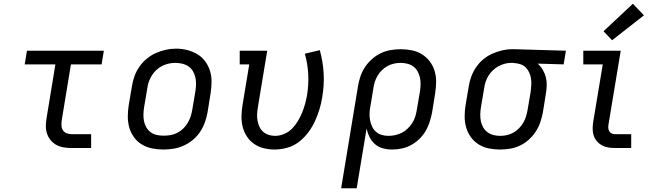

<svg xmlns="http://www.w3.org/2000/svg" viewBox="-20 -791 3490 1026"><path d="M363 0Q341 0 320 -3.5Q299 -7 281.5 -16.5Q264 -26 251 -41.5Q238 -57 231.5 -76.5Q225 -96 225 -117.5Q225 -139 229 -161L276 -447H112L124 -520H535L523 -447H359L310 -149Q308 -135 308.5 -120.5Q309 -106 316 -95Q323 -84 336 -79Q349 -74 363 -74H467V0Z M853 8Q822 8 792.5 2Q763 -4 738 -19Q713 -34 696 -57.5Q679 -81 671 -109Q663 -137 663 -168Q663 -199 668 -230L685 -330Q689 -357 698.5 -383.5Q708 -410 724.5 -434Q741 -458 764 -477Q787 -496 813 -507.5Q839 -519 866 -525Q893 -531 921 -531Q952 -531 981 -523.5Q1010 -516 1035 -501Q1060 -486 1077 -462.5Q1094 -439 1102.5 -411Q1111 -383 1110.5 -352Q1110 -321 1105 -290L1089 -190Q1084 -163 1074.5 -136.5Q1065 -110 1049 -86Q1033 -62 1010 -43Q987 -24 961 -12.5Q935 -1 907.5 3.5Q880 8 853 8ZM854 -66Q873 -66 891 -69Q909 -72 926 -80.5Q943 -89 957.5 -102.5Q972 -116 982 -132.5Q992 -149 998 -166.5Q1004 -184 1007 -202L1024 -302Q1027 -321 1027.5 -340Q1028 -359 1024 -377Q1020 -395 1011 -410.5Q1002 -426 987.5 -436Q973 -446 954.5 -450.5Q936 -455 917 -455Q899 -455 881 -451Q863 -447 846 -438.5Q829 -430 815 -416.5Q801 -403 791 -387Q781 -371 775 -353.5Q769 -336 767 -318L750 -218Q747 -199 746.5 -180Q746 -161 749.5 -143.5Q753 -126 762 -110.5Q771 -95 785 -84.5Q799 -74 817 -70Q835 -66 854 -66Z M1448 8Q1418 8 1389.5 1Q1361 -6 1338 -22Q1315 -38 1299.5 -61.5Q1284 -85 1277 -112.5Q1270 -140 1270.5 -170Q1271 -200 1276 -230L1312 -447H1261V-520H1408L1358 -218Q1355 -200 1354 -182Q1353 -164 1356 -147Q1359 -130 1366 -114.5Q1373 -99 1385.5 -87.5Q1398 -76 1415 -70.5Q1432 -65 1450 -65Q1474 -65 1498 -75Q1522 -85 1540 -103Q1558 -121 1571.5 -143.5Q1585 -166 1594.5 -189.5Q1604 -213 1610.5 -236.5Q1617 -260 1621 -284Q1630 -341 1627 -396Q1624 -451 1609 -504L1689 -523Q1706 -462 1709.5 -399.5Q1713 -337 1702 -272Q1697 -239 1687 -206.5Q1677 -174 1662.5 -142.5Q1648 -111 1626.5 -82.5Q1605 -54 1577 -32.5Q1549 -11 1515 -1.5Q1481 8 1448 8Z M1803 215 1893 -330Q1897 -356 1906 -382.5Q1915 -409 1930.5 -432.5Q1946 -456 1968 -475.5Q1990 -495 2015.5 -507Q2041 -519 2068 -523.5Q2095 -528 2122 -528Q2152 -528 2181.5 -522Q2211 -516 2235.5 -500.5Q2260 -485 2277.5 -461.5Q2295 -438 2303 -410Q2311 -382 2310.5 -351.5Q2310 -321 2305 -290L2289 -190Q2284 -165 2276 -139.5Q2268 -114 2254.5 -91Q2241 -68 2221 -48.5Q2201 -29 2177 -16Q2153 -3 2127.5 2.5Q2102 8 2076 8Q2050 8 2026 1.5Q2002 -5 1984 -20.5Q1966 -36 1955 -58Q1944 -80 1939 -104L1886 215ZM2056 -65Q2074 -65 2092 -69Q2110 -73 2127 -81.5Q2144 -90 2158 -103.5Q2172 -117 2182.5 -133Q2193 -149 2198.5 -166.5Q2204 -184 2207 -202L2224 -302Q2227 -321 2227.5 -340Q2228 -359 2224 -376.5Q2220 -394 2211.5 -409.5Q2203 -425 2189 -435.5Q2175 -446 2157 -450.5Q2139 -455 2120 -455Q2103 -455 2085 -451Q2067 -447 2050.5 -438Q2034 -429 2020.5 -415.5Q2007 -402 1997.5 -386Q1988 -370 1982.5 -352.5Q1977 -335 1975 -318L1960 -227Q1956 -208 1955 -189Q1954 -170 1957 -151.5Q1960 -133 1967.5 -116.5Q1975 -100 1988 -88Q2001 -76 2018.5 -70.5Q2036 -65 2056 -65Z M2652 8Q2621 8 2591.5 2Q2562 -4 2537.5 -19.5Q2513 -35 2496 -58.5Q2479 -82 2471 -110Q2463 -138 2463 -168.5Q2463 -199 2468 -230L2485 -330Q2489 -356 2498.5 -382Q2508 -408 2524 -431.5Q2540 -455 2562 -473.5Q2584 -492 2609.5 -503.5Q2635 -515 2662 -521.5Q2689 -528 2715 -528Q2719 -528 2723 -528Q2727 -528 2731 -528L3004 -520L2992 -447L2853 -451Q2869 -437 2880 -418.5Q2891 -400 2896.5 -379.5Q2902 -359 2901.5 -336Q2901 -313 2897 -290L2881 -190Q2876 -164 2867 -137.5Q2858 -111 2842.5 -87.5Q2827 -64 2805.5 -44.5Q2784 -25 2758.5 -13Q2733 -1 2705.5 3.5Q2678 8 2652 8ZM2653 -65Q2671 -65 2689 -69Q2707 -73 2723 -82Q2739 -91 2752.5 -104.5Q2766 -118 2775.5 -134Q2785 -150 2790.5 -167.5Q2796 -185 2799 -202L2816 -302Q2818 -320 2819 -337.5Q2820 -355 2817.5 -371.5Q2815 -388 2808 -403.5Q2801 -419 2789.5 -430.5Q2778 -442 2762 -447.5Q2746 -453 2728 -454L2719 -455Q2717 -455 2714.5 -455Q2712 -455 2710 -455Q2693 -455 2675.5 -450Q2658 -445 2642 -436Q2626 -427 2612.5 -414Q2599 -401 2589.5 -385Q2580 -369 2574.5 -352Q2569 -335 2567 -318L2550 -218Q2547 -199 2546.5 -180Q2546 -161 2549.5 -143.5Q2553 -126 2562 -110.5Q2571 -95 2585 -84.5Q2599 -74 2616.5 -69.5Q2634 -65 2653 -65Z M3267 0Q3248 0 3230 -3Q3212 -6 3196.5 -14.5Q3181 -23 3169.5 -36.5Q3158 -50 3152.5 -67Q3147 -84 3147 -102.5Q3147 -121 3150 -140L3201 -447H3097V-520H3297L3232 -128Q3230 -118 3230.5 -108Q3231 -98 3235.5 -90Q3240 -82 3248.5 -78Q3257 -74 3267 -74H3353V0ZM3251 -576 3205 -624 3362 -771 3421 -709Z"/></svg>

Font: Iosevka Etoile Oblique
Style: Regular
Weight: 400
Italic angle: -9°
Designer: Belleve Invis
Foundry: Belleve Invis
Version: Version 15.5.2; ttfautohint (v1.8.4)